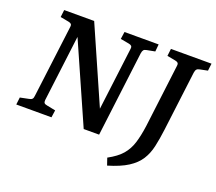

<svg xmlns="http://www.w3.org/2000/svg" viewBox="-119 -734 1173 1041"><g transform="rotate(20 467.0 -213.5)"><path d="M15 0 20 -42 69 -52Q82 -54 87.5 -60Q93 -66 94 -80L146 -494Q148 -507 143 -512Q138 -517 127 -519L79 -528L84 -570H257L462 -104L445 -102L494 -494Q496 -507 491 -512Q486 -517 475 -519L426 -528L432 -570H629L625 -528L578 -519Q566 -517 561 -511Q556 -505 554 -491L493 0H404L187 -491L206 -493L154 -76Q153 -64 157.5 -59Q162 -54 174 -52L224 -42L218 0ZM934 -570 929 -528 885 -519Q873 -517 867.5 -511Q862 -505 860 -491L817 -146Q810 -90 800 -45.5Q790 -1 768 33.5Q746 68 704 95Q662 122 591 143L577 102Q629 74 656 42.5Q683 11 696 -31Q709 -73 717 -131L762 -494Q764 -507 759 -512Q754 -517 743 -519L695 -528L700 -570Z"/></g></svg>

Font: Yrsa Medium
Style: Italic
Weight: 500
Italic angle: -7.10001°
Designer: Anna Giedrys (Yrsa+Rasa design), David Brezina (Yrsa art-direction, Rasa art-direction, design)
Foundry: Rosetta Type Foundry
Version: Version 2.004